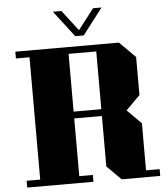

<svg xmlns="http://www.w3.org/2000/svg" viewBox="-64 -1070 962 1126"><g transform="rotate(-5 416.5 -507.0)"><path d="M440 0V-40H360V-380H523V-83L606 0H833V-40H753V-317L670 -400L753 -483V-707L660 -800H50V-760H130V-40H50V0ZM360 -760H523V-420H360ZM576 -1014 458 -860H408L290 -1014H340L433 -893L526 -1014Z"/></g></svg>

Font: Kumar One
Style: Regular
Weight: 400
Designer: Parimal Parmar
Foundry: Indian Type Foundry
Version: Version 1.001;PS 1.001;hotconv 1.0.88;makeotf.lib2.5.647800